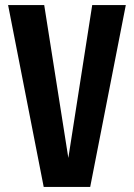

<svg xmlns="http://www.w3.org/2000/svg" viewBox="-20 -740 530 760"><path d="M153 0 12 -720H155L253 -99H248L345 -720H478L337 0Z"/></svg>

Font: Instrument Sans Condensed
Style: Bold
Weight: 700
Width: 3
Designer: Rodrigo Fuenzalida
Foundry: fragTYPE
Version: Version 1.000;gftools[0.9.28]